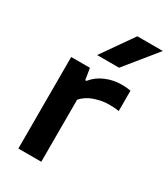

<svg xmlns="http://www.w3.org/2000/svg" viewBox="-198 -899 867 990"><g transform="rotate(30 235.5 -404.0)"><path d="M77.5 0V-545H189L200 -477.5H207Q235.5 -513.5 280.5 -532.8Q325.5 -552 375.5 -552Q403.5 -552 429 -547.5V-426Q415 -428.5 399.2 -429.5Q383.5 -430.5 368.5 -430.5Q330 -430.5 286 -416Q242 -401.5 214 -369.5V0ZM188 -620.5 319.5 -808H471L319 -620.5Z"/></g></svg>

Font: Encode Sans Expanded SemiBold
Style: Regular
Weight: 600
Width: 7
Designer: Multiple Designers
Foundry: Impallari Type
Version: Version 3.000; ttfautohint (v1.8.3) -l 8 -r 50 -G 200 -x 14 